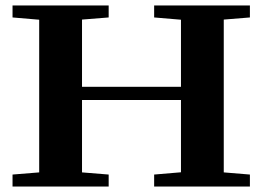

<svg xmlns="http://www.w3.org/2000/svg" viewBox="-20 -683 961 703"><path d="M25.9 0V-43.9L123.5 -51.8V-610.8L25.9 -619.1V-663.1H377.9V-619.1L280.3 -611.3V-365.2H642.6V-610.8L544.4 -619.1V-663.1H895V-619.1L799.3 -611.3V-51.8L895 -43.9V0H544.4V-43.9L642.6 -52.2V-316.9H280.3V-51.8L377.9 -43.9V0Z"/></svg>

Font: Elstob 6pt
Style: Bold
Weight: 700
Designer: Peter S. Baker
Version: Version 1.015